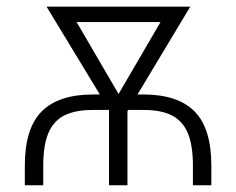

<svg xmlns="http://www.w3.org/2000/svg" viewBox="-20 -550 700 570"><path d="M53.7 0V-58.6Q53.7 -168.9 103.8 -219.2Q153.8 -269.5 255.9 -269.5H276.4L118.2 -530.3H544.9L388.2 -269.5H406.2Q507.8 -269.5 557.6 -219.2Q607.4 -168.9 607.4 -58.6V0H552.7V-58.6Q552.7 -119.1 537.4 -155.3Q522 -191.4 490 -207.5Q458 -223.6 406.2 -223.6H360.8L358.4 -219.7V0H303.7V-223.6H255.9Q203.6 -223.6 171.4 -207.5Q139.2 -191.4 123.8 -155.3Q108.4 -119.1 108.4 -58.6V0ZM332 -271 456.5 -484.4H207.5Z"/></svg>

Font: Pretendard ExtraLight
Style: Regular
Weight: 200
Designer: Base glyphs from Inter by Rasmus Andersson; Hangeul glyphs from Noto Sans CJK(Source Han Sans) by Jang Soo-young and Kan
Foundry: Kil Hyung-jin
Version: Version 1.309